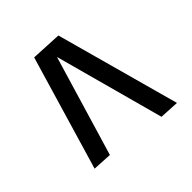

<svg xmlns="http://www.w3.org/2000/svg" viewBox="-90 -680 759 759"><g transform="rotate(45 290.0 -300.0)"><path d="M488.5 -93 8.5 -235 15 -364 535 -507 530.5 -425 71 -300 493 -174Z"/></g></svg>

Font: Urbanist
Style: Italic
Weight: 400
Italic angle: -8°
Designer: Corey Hu
Foundry: Corey Hu
Version: Version 1.330; ttfautohint (v1.8.4.7-5d5b)